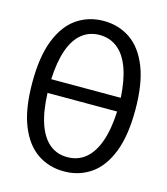

<svg xmlns="http://www.w3.org/2000/svg" viewBox="-109 -794 777 893"><g transform="rotate(15 280.0 -347.0)"><path d="M281 15Q209 15 153 -23Q97 -61 65 -141Q33 -221 33 -347Q33 -473 65 -553Q97 -633 153 -671Q209 -709 281 -709Q353 -709 409 -671Q465 -633 497 -553Q529 -473 529 -347Q529 -221 497 -141Q465 -61 409 -23Q353 15 281 15ZM279 -53Q330 -53 366.5 -83Q403 -113 424 -172Q445 -231 449 -318H114Q117 -231 137 -172Q157 -113 193 -83Q229 -53 279 -53ZM114 -384H449Q444 -469 423 -526Q402 -583 365.5 -612Q329 -641 279 -641Q230 -641 194 -612Q158 -583 138 -526Q118 -469 114 -384Z"/></g></svg>

Font: Ubuntu Sans Mono
Style: Regular
Weight: 400
Monospace: yes
Designer: Dalton Maag Ltd
Foundry: Dalton Maag Ltd
Version: Version 1.006